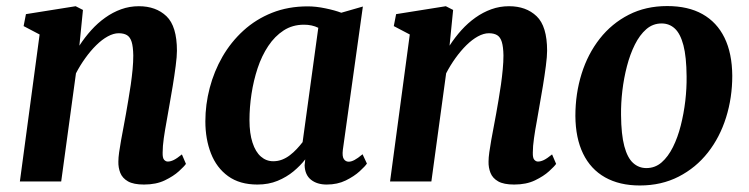

<svg xmlns="http://www.w3.org/2000/svg" viewBox="-20 -584 2412 618"><path d="M235.5 -437Q253 -464 273.8 -487Q294.5 -510 318.8 -527.2Q343 -544.5 370 -554.2Q397 -564 427 -564Q482 -564 515.8 -531.8Q549.5 -499.5 549.5 -420.5Q549.5 -402.5 545.5 -371.8Q541.5 -341 536 -307.5Q530.5 -274 525.5 -246.5Q521.5 -221.5 516.2 -193.5Q511 -165.5 507.2 -139.2Q503.5 -113 503.5 -93Q503 -75.5 508.2 -69.8Q513.5 -64 520 -64Q529 -64 539.2 -69Q549.5 -74 565.5 -87L578.5 -56.5Q573.5 -49 556 -33Q538.5 -17 510.5 -3.5Q482.5 10 443.5 10Q410 10 392 -0.2Q374 -10.5 367.2 -27.5Q360.5 -44.5 361 -64Q361 -76.5 363.5 -94.2Q366 -112 369.8 -133Q373.5 -154 377.8 -176Q382 -198 385.5 -218Q389 -239 393.2 -263Q397.5 -287 401 -312Q404.5 -337 406.8 -360.8Q409 -384.5 409 -405.5Q408.5 -433.5 403.8 -449Q399 -464.5 388.8 -470.8Q378.5 -477 362 -477Q345.5 -477 326.8 -466.8Q308 -456.5 289.8 -438.5Q271.5 -420.5 254.8 -397.2Q238 -374 224.5 -348L177 0H44L107.5 -473L56 -500L63.5 -538.5L223.5 -564L247 -552Z M1083.5 -101.5Q1081 -80.5 1086.8 -72Q1092.5 -63.5 1102.5 -63.5Q1110.5 -63.5 1121 -69Q1131.5 -74.5 1147 -87.5L1161 -57.5Q1155.5 -49 1137.8 -32.8Q1120 -16.5 1093 -3.2Q1066 10 1031.5 10Q1000.5 10 981 -5.5Q961.5 -21 960.5 -52L962.5 -71Q947 -51 924.8 -32.5Q902.5 -14 873.5 -2Q844.5 10 808.5 10Q751.5 10 714.2 -17Q677 -44 659 -90.2Q641 -136.5 641 -193.5Q641 -247.5 655 -301Q669 -354.5 696.2 -401.8Q723.5 -449 763.5 -485.5Q803.5 -522 855.5 -542.8Q907.5 -563.5 970.5 -563.5Q997 -563.5 1027.2 -557.2Q1057.5 -551 1078.5 -543L1148 -563ZM1004.5 -494.5Q994.5 -499.5 983 -502Q971.5 -504.5 958.5 -504.5Q921.5 -504.5 893 -486Q864.5 -467.5 843.5 -436Q822.5 -404.5 809.2 -364.5Q796 -324.5 789.5 -281.5Q783 -238.5 783 -197.5Q783 -154.5 792.8 -124.8Q802.5 -95 819.8 -80Q837 -65 859.5 -65Q874.5 -65 888 -70.2Q901.5 -75.5 913.2 -84.5Q925 -93.5 935.2 -104.5Q945.5 -115.5 954 -126.5Z M1427 -437Q1444.5 -464 1465.2 -487Q1486 -510 1510.2 -527.2Q1534.5 -544.5 1561.5 -554.2Q1588.5 -564 1618.5 -564Q1673.5 -564 1707.2 -531.8Q1741 -499.5 1741 -420.5Q1741 -402.5 1737 -371.8Q1733 -341 1727.5 -307.5Q1722 -274 1717 -246.5Q1713 -221.5 1707.8 -193.5Q1702.5 -165.5 1698.8 -139.2Q1695 -113 1695 -93Q1694.5 -75.5 1699.8 -69.8Q1705 -64 1711.5 -64Q1720.5 -64 1730.8 -69Q1741 -74 1757 -87L1770 -56.5Q1765 -49 1747.5 -33Q1730 -17 1702 -3.5Q1674 10 1635 10Q1601.5 10 1583.5 -0.2Q1565.5 -10.5 1558.8 -27.5Q1552 -44.5 1552.5 -64Q1552.5 -76.5 1555 -94.2Q1557.5 -112 1561.2 -133Q1565 -154 1569.2 -176Q1573.5 -198 1577 -218Q1580.5 -239 1584.8 -263Q1589 -287 1592.5 -312Q1596 -337 1598.2 -360.8Q1600.5 -384.5 1600.5 -405.5Q1600 -433.5 1595.2 -449Q1590.5 -464.5 1580.2 -470.8Q1570 -477 1553.5 -477Q1537 -477 1518.2 -466.8Q1499.5 -456.5 1481.2 -438.5Q1463 -420.5 1446.2 -397.2Q1429.5 -374 1416 -348L1368.5 0H1235.5L1299 -473L1247.5 -500L1255 -538.5L1415 -564L1438.5 -552Z M2127.5 -564.5Q2195 -564.5 2241.2 -538.5Q2287.5 -512.5 2312 -462.5Q2336.5 -412.5 2337 -340Q2337 -269.5 2317 -205.8Q2297 -142 2258.5 -93Q2220 -44 2164.5 -15.5Q2109 13 2039.5 13Q1974 13 1927.5 -13.2Q1881 -39.5 1856.8 -89.5Q1832.5 -139.5 1832 -211Q1832 -282.5 1852 -346.5Q1872 -410.5 1910.5 -459.5Q1949 -508.5 2003.8 -536.5Q2058.5 -564.5 2127.5 -564.5ZM2109.5 -508.5Q2081.5 -508.5 2060.2 -490Q2039 -471.5 2023.5 -440.5Q2008 -409.5 1998 -371Q1988 -332.5 1983.2 -292Q1978.5 -251.5 1979 -214Q1979.5 -151 1989.5 -113.5Q1999.5 -76 2017.8 -59.5Q2036 -43 2060.5 -43Q2088.5 -43 2109.5 -61.2Q2130.5 -79.5 2146 -110.5Q2161.5 -141.5 2171.2 -180Q2181 -218.5 2185.8 -259.2Q2190.5 -300 2190 -338Q2189.5 -401 2179.8 -438.2Q2170 -475.5 2152.2 -492Q2134.5 -508.5 2109.5 -508.5Z"/></svg>

Font: Merriweather 28pt
Style: Bold Italic
Weight: 700
Italic angle: -7.8°
Version: Version 2.101